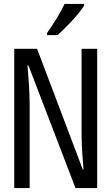

<svg xmlns="http://www.w3.org/2000/svg" viewBox="-20 -964 570 984"><path d="M221 -795V-784H274C317 -820 386 -894 411 -935V-944H311C290 -899 256 -844 221 -795ZM53 0H132V-425C132 -498 126 -562 121 -628H126L367 0H478V-714H398V-280C398 -209 405 -135 408 -96H404L170 -714H53Z"/></svg>

Font: Noto Sans Mono Condensed
Style: Regular
Weight: 400
Width: 3
Designer: Monotype Design Team
Foundry: Monotype Imaging Inc.
Version: Version 2.014